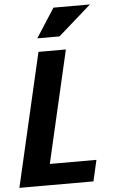

<svg xmlns="http://www.w3.org/2000/svg" viewBox="-71 -991 619 1033"><g transform="rotate(-5 238.5 -475.0)"><path d="M-9 0 157 -720H305L139 0ZM63 0 89 -114H417L391 0ZM277 -793H157L258 -950H455Z"/></g></svg>

Font: Instrument Sans SemiCondensed
Style: Bold Italic
Weight: 700
Width: 4
Italic angle: -13°
Designer: Rodrigo Fuenzalida
Foundry: fragTYPE
Version: Version 1.000;gftools[0.9.28]